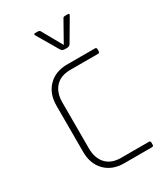

<svg xmlns="http://www.w3.org/2000/svg" viewBox="-177 -781 744 858"><g transform="rotate(-30 195.0 -351.5)"><path d="M229 -574Q216 -574 210 -583L146 -692Q139 -703 150 -703H164Q172 -703 175 -698L234 -593L293 -698Q296 -703 304 -703H318Q329 -703 322 -692L258 -583Q252 -574 239 -574ZM355 -20V-8Q355 0 346 0H204Q143 0 106.5 -37Q70 -74 70 -136V-374Q70 -436 106.5 -473Q143 -510 204 -510H346Q355 -510 355 -502V-490Q355 -482 346 -482H204Q154 -482 127 -453Q100 -424 100 -373V-137Q100 -86 127 -57Q154 -28 204 -28H346Q355 -28 355 -20Z"/></g></svg>

Font: Rajdhani Light
Style: Regular
Weight: 300
Designer: Satya Rajpurohit, Jyotish Sonowal
Foundry: Indian Type Foundry
Version: Version 1.201;PS 1.0;hotconv 1.0.78;makeotf.lib2.5.61930; tt